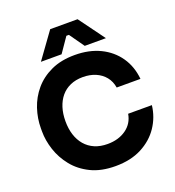

<svg xmlns="http://www.w3.org/2000/svg" viewBox="-170 -1097 1140 1250"><g transform="rotate(-20 400.0 -472.0)"><path d="M417 19.5Q317.8 19.5 246.9 -15.1Q176 -49.8 130.8 -106.1Q85.5 -162.5 64 -228.4Q42.5 -294.2 42.5 -356V-378Q42.5 -446.2 64.5 -512.6Q86.5 -579 132.1 -633Q177.8 -687 247.5 -719.2Q317.2 -751.5 411.8 -751.5Q511.2 -751.5 586.9 -714.9Q662.5 -678.2 708 -612.4Q753.5 -546.5 761.8 -459H597.2Q590 -503 564.8 -534.1Q539.5 -565.2 500.4 -581.9Q461.2 -598.5 411.8 -598.5Q363.2 -598.5 325.1 -581.6Q287 -564.8 261.2 -534Q235.5 -503.2 222 -460.8Q208.5 -418.2 208.5 -366Q208.5 -314.5 222 -272Q235.5 -229.5 262.2 -198.2Q289 -167 327.8 -150.2Q366.5 -133.5 417 -133.5Q493 -133.5 545.4 -170.8Q597.8 -208 608.8 -273H773.2Q764 -192.8 719.4 -126.2Q674.8 -59.8 598.4 -20.1Q522 19.5 417 19.5ZM190.8 -785 320.2 -964H509.8L641.2 -785H494.5L422 -887.5H404.5L334 -785Z"/></g></svg>

Font: SVN-Sora Variable
Style: Regular
Weight: 400
Designer: Jonathan Barnbrook, Julián Moncada
Foundry: Barnbrook Fonts
Version: Version 2.000 - Viet hoa boi STYLEno.1 Fonts